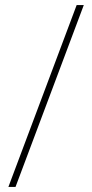

<svg xmlns="http://www.w3.org/2000/svg" viewBox="-20 -734 362 754"><path d="M309 -714 41 0H13L281 -714Z"/></svg>

Font: Noto Sans Thin
Style: Regular
Weight: 100
Designer: Monotype Design Team
Foundry: Monotype Imaging Inc.
Version: Version 2.007